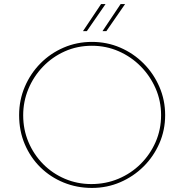

<svg xmlns="http://www.w3.org/2000/svg" viewBox="-20 -916 905 944"><path d="M74 -350Q74 -424 102 -489.5Q130 -555 179 -604.5Q228 -654 293 -682Q358 -710 432 -710Q506 -710 571 -682Q636 -654 685.5 -604.5Q735 -555 763.5 -489.5Q792 -424 792 -350Q792 -276 763.5 -211Q735 -146 685.5 -97Q636 -48 571 -20Q506 8 432 8Q358 8 293 -18.5Q228 -45 179 -93Q130 -141 102 -206.5Q74 -272 74 -350ZM94 -349Q94 -279 120 -217.5Q146 -156 192 -109.5Q238 -63 299 -37Q360 -11 429 -11Q500 -11 562 -37Q624 -63 671 -109.5Q718 -156 745 -217.5Q772 -279 772 -350Q772 -420 745 -481.5Q718 -543 671.5 -590Q625 -637 563.5 -664Q502 -691 432 -691Q360 -691 298.5 -663.5Q237 -636 191 -588Q145 -540 119.5 -478.5Q94 -417 94 -349ZM499 -896 407 -763H388L477 -896ZM595 -896 503 -763H484L573 -896Z"/></svg>

Font: Synthetic Thin
Style: Regular
Weight: 100
Designer: Santiago Orozco
Foundry: Typemade
Version: Version 2.000; ttfautohint (v1.8.4.7-5d5b)